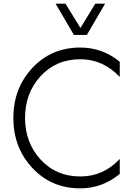

<svg xmlns="http://www.w3.org/2000/svg" viewBox="-20 -1020 722 1050"><path d="M384 -829 284 -1000H338L420 -867L501 -1000H555L455 -829ZM419 10Q261 10 157 -101.5Q53 -213 53 -375Q53 -537 157 -648.5Q261 -760 419 -760Q541 -760 635 -682V-599Q544 -696 419 -696Q287 -696 202 -603.5Q117 -511 117 -375Q117 -240 202 -147.5Q287 -55 419 -55Q546 -55 635 -151V-69Q540 10 419 10Z"/></svg>

Font: Orkney Light
Style: Regular
Weight: 300
Designer: Samuel Oakes and Alfredo Marco Pradil
Foundry: Alfredo Marco Pradil
Version: 1.0; ttfautohint (v1.5)